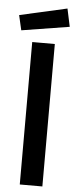

<svg xmlns="http://www.w3.org/2000/svg" viewBox="-76 -917 374 948"><g transform="rotate(5 111.0 -443.0)"><path d="M60 -706H172V0H60ZM-16 -833 219 -886 238 -797 1 -759Z"/></g></svg>

Font: Lineal Medium
Style: Regular
Weight: 600
Designer: Created by Frank Adebiaye with contributions from Anton Moglia & Ariel Martín Pérez
Created by Frank ADEBIAYE with FontF
Foundry: Velvetyne Type Foundry
Version: Version 2.000